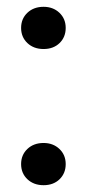

<svg xmlns="http://www.w3.org/2000/svg" viewBox="-20 -534 256 564"><path d="M42 -52Q42 -79 60.5 -96.5Q79 -114 108 -114Q136 -114 154.5 -96.5Q173 -79 173 -52Q173 -25 155 -7.5Q137 10 108 10Q79 10 60.5 -7.5Q42 -25 42 -52ZM42 -452Q42 -479 60.5 -496.5Q79 -514 108 -514Q136 -514 154.5 -496.5Q173 -479 173 -452Q173 -425 155 -407.5Q137 -390 108 -390Q79 -390 60.5 -407.5Q42 -425 42 -452Z"/></svg>

Font: Fahkwang SemiBold
Style: Regular
Weight: 600
Designer: Suppakit Chalermlarp | Katatrad Co.,Ltd.
Foundry: Cadson Demak Co.,Ltd.
Version: Version 1.000; ttfautohint (v1.6)